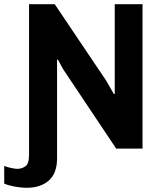

<svg xmlns="http://www.w3.org/2000/svg" viewBox="-61 -706 775 912"><path d="M65 186Q50 186 30 183.5Q10 181 -9 176.5Q-28 172 -41 166V82Q-30 87 -10 91.5Q10 96 21 96Q42 96 59.5 84Q77 72 77 28V-686H199L444 -322L480 -259L484 -260V-686H616V0H491L239 -377L214 -423L210 -422V46Q210 117 171 151.5Q132 186 65 186Z"/></svg>

Font: Chivo Medium SemiBold
Style: Regular
Weight: 600
Version: Version 2.002